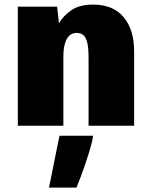

<svg xmlns="http://www.w3.org/2000/svg" viewBox="-20 -558 668 852"><path d="M59.1 0V-528.3H233.4L241.7 -455.1Q261.2 -488.3 297.1 -512.9Q333 -537.6 393.6 -537.6Q482.4 -537.6 528.8 -481.7Q575.2 -425.8 575.2 -330.6V0H373V-300.3Q373 -347.7 366.5 -371.6Q359.9 -395.5 347.9 -403.8Q335.9 -412.1 318.8 -412.1Q308.6 -412.1 298.3 -407.2Q288.1 -402.3 279.8 -390.6Q271.5 -378.9 266.4 -358.2Q261.2 -337.4 261.2 -305.2V0ZM197.3 274.4Q202.1 251.5 206.8 228.5Q211.4 205.6 216.1 182.4Q220.7 159.2 225.3 136.2Q230 113.3 234.6 90.3Q239.3 67.4 244.1 44.4H392.6V45.4Q392.6 54.2 387.9 73Q383.3 91.8 375.7 116.7Q368.2 141.6 358.6 169.4Q349.1 197.3 338.9 224.4Q328.6 251.5 319.3 274.4Z"/></svg>

Font: Comme Black
Style: Regular
Weight: 900
Version: Version 1.000;gftools[0.9.27]